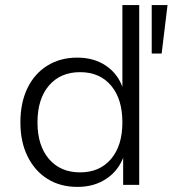

<svg xmlns="http://www.w3.org/2000/svg" viewBox="-20 -725 677 753"><path d="M284 8Q216 8 166 -23.5Q116 -55 88 -112Q60 -169 60 -245Q60 -322 87.5 -379Q115 -436 165.5 -467.5Q216 -499 283 -499Q349 -499 396 -467Q443 -435 462 -379H460V-705H526V0H463V-114H466Q446 -57 398 -24.5Q350 8 284 8ZM294 -49Q371 -49 415.5 -101.5Q460 -154 460 -245Q460 -337 415.5 -389.5Q371 -442 294 -442Q217 -442 172 -389.5Q127 -337 127 -245Q127 -154 172 -101.5Q217 -49 294 -49ZM575 -515V-705H637L614 -515Z"/></svg>

Font: Nunito Sans 9pt Light
Style: Regular
Weight: 300
Version: Version 3.101;gftools[0.9.27]